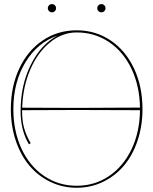

<svg xmlns="http://www.w3.org/2000/svg" viewBox="-20 -910 745 933"><path d="M218.3 -856Q212.4 -861.8 212.4 -870.1Q212.4 -878.4 218.3 -884.3Q224.1 -890.1 232.4 -890.1Q240.7 -890.1 246.6 -884.3Q252.4 -878.4 252.4 -870.1Q252.4 -861.8 246.6 -856Q240.7 -850.1 232.4 -850.1Q224.1 -850.1 218.3 -856ZM458.5 -856Q452.6 -861.8 452.6 -870.1Q452.6 -878.4 458.5 -884.3Q464.4 -890.1 472.7 -890.1Q481 -890.1 486.8 -884.3Q492.7 -878.4 492.7 -870.1Q492.7 -861.8 486.8 -856Q481 -850.1 472.7 -850.1Q464.4 -850.1 458.5 -856ZM672.4 -379.9Q672.4 -297.9 648.4 -226.6Q624.5 -155.3 582.3 -105.2Q540 -55.2 480.7 -26.4Q421.4 2.4 352.5 2.4Q283.7 2.4 224.4 -26.4Q165 -55.2 122.8 -105.2Q80.6 -155.3 56.6 -226.6Q32.7 -297.9 32.7 -379.9Q32.7 -489.7 73.7 -577.1Q114.7 -664.6 187.7 -713.6Q260.7 -762.7 352.5 -762.7Q444.3 -762.7 517.3 -713.6Q590.3 -664.6 631.3 -577.1Q672.4 -489.7 672.4 -379.9ZM352.5 -7.3Q439.9 -7.3 509.8 -54.4Q579.6 -101.6 619.4 -185.3Q659.2 -269 660.2 -374.5L352.5 -375.5Q308.6 -375 220.2 -375Q131.8 -375 87.4 -374.5V-370.1Q87.4 -323.7 96.7 -289.1Q106.9 -252 128.9 -214.4L120.6 -208.5Q80.1 -276.4 80.1 -370.1Q80.1 -496.1 130.1 -596.2Q180.2 -696.3 260.3 -737.3Q162.6 -704.1 103.8 -607.7Q44.9 -511.2 44.9 -379.9Q44.9 -273.4 84.2 -188.2Q123.5 -103 193.8 -55.2Q264.2 -7.3 352.5 -7.3ZM352.5 -752.4Q282.2 -752.4 222.4 -703.6Q162.6 -654.8 126.7 -570.8Q90.8 -486.8 87.9 -386.7Q131.8 -386.7 220.2 -386.2Q308.6 -385.7 352.5 -385.7L660.2 -387.2Q658.7 -492.2 618.9 -575.7Q579.1 -659.2 509.5 -705.8Q439.9 -752.4 352.5 -752.4Z"/></svg>

Font: ZnikomitNo25
Style: Regular
Weight: 100
Designer: gluk
Foundry: gluk
Version: Version 0.56